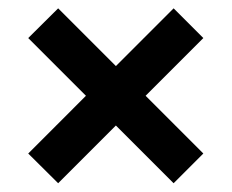

<svg xmlns="http://www.w3.org/2000/svg" viewBox="-20 -604 542 449"><path d="M116 -175.5 46 -245 181 -380 46 -515 116 -584.5 251 -449.5 386 -584.5 455.5 -515 320.5 -380 455.5 -245 386 -175.5 251 -310.5Z"/></svg>

Font: Encode Sans SC SemiCondensed SemiBold
Style: Regular
Weight: 600
Width: 4
Designer: Multiple Designers
Foundry: Impallari Type
Version: Version 3.002